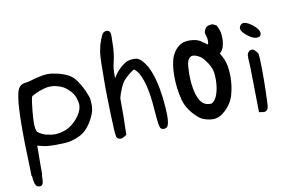

<svg xmlns="http://www.w3.org/2000/svg" viewBox="-90 -840 1868 1241"><g transform="rotate(-10 844.0 -219.5)"><path d="M298.8 -379.9Q281.2 -384.8 271.5 -385.3Q261.7 -385.7 252.9 -385.7Q221.7 -385.7 170.9 -365.2Q154.3 -358.4 143.6 -352.5Q130.9 -345.7 128.9 -342.8Q125 -337.9 120.1 -300.8Q112.3 -238.3 110.4 -201.2Q109.4 -186.5 109.4 -171.9Q109.4 -128.9 120.1 -112.3Q128.9 -103.5 149.9 -93.3Q170.9 -83 188.5 -82Q208 -76.2 228.5 -76.2Q262.7 -76.2 302.7 -90.8Q346.7 -109.4 379.9 -148.9Q413.1 -188.5 418 -223.6Q418.9 -229.5 418.9 -236.3Q418.9 -256.8 409.2 -284.2Q399.4 -311.5 381.8 -329.1L376 -334Q347.7 -368.2 298.8 -379.9ZM104.5 119.1V167H102.5Q101.6 211.9 98.6 218.8Q96.7 227.5 90.8 232.9Q85 238.3 77.1 238.3Q69.3 238.3 58.6 233.4Q50.8 228.5 45.9 213.9Q40 195.3 38.1 163.1H35.2Q34.2 120.1 33.2 78.1Q28.3 -47.9 28.3 -131.8Q28.3 -215.8 31.2 -269.5Q36.1 -368.2 51.8 -402.3Q64.5 -432.6 98.6 -437.5H99.6Q116.2 -437.5 168.9 -454.1H169.9Q222.7 -466.8 232.4 -466.8Q241.2 -467.8 252 -467.8Q279.3 -467.8 317.4 -459Q385.7 -442.4 416 -411.1Q434.6 -392.6 455.1 -356.9Q475.6 -321.3 492.2 -275.4Q498 -256.8 498 -219.7Q498 -192.4 487.3 -163.1Q460.9 -99.6 423.8 -64.5Q385.7 -29.3 322.3 -14.6Q302.7 -8.8 228.5 -7.8Q158.2 -7.8 131.8 -17.6Q119.1 -19.5 105.5 -24.4Q104.5 4.9 104.5 119.1Z M694.3 -668Q699.2 -663.1 700.2 -648.4Q701.2 -641.6 701.2 -636.7Q701.2 -621.1 700.2 -606.4Q700.2 -560.5 696.3 -527.3Q692.4 -494.1 681.6 -450.2Q676.8 -432.6 676.8 -396.5V-366.2L677.7 -367.2Q714.8 -429.7 771.5 -460Q794.9 -467.8 815.4 -467.8Q835.9 -467.8 845.7 -461.9Q855.5 -458 867.7 -445.8Q879.9 -433.6 899.4 -403.3Q951.2 -309.6 964.8 -122.1Q966.8 -92.8 966.8 -71.3Q966.8 -10.7 952.1 3.9Q949.2 5.9 946.3 7.8Q937.5 11.7 929.7 11.7Q920.9 11.7 914.1 6.8Q908.2 2 905.8 -5.4Q903.3 -12.7 900.4 -29.3Q897.5 -45.9 890.6 -131.8Q879.9 -290 836.9 -366.2Q823.2 -388.7 806.6 -400.4Q796.9 -395.5 777.3 -380.9Q752 -360.4 734.4 -340.8Q718.8 -323.2 696.3 -262.7L687.5 -232.4V-116.2L684.6 7.8L672.9 14.6Q657.2 25.4 645.5 25.4Q632.8 25.4 624 17.6Q618.2 11.7 617.2 3.9Q612.3 -16.6 608.4 -142.6Q604.5 -268.6 604.5 -330.1Q604.5 -391.6 605.5 -425.8Q605.5 -526.4 612.3 -557.6Q619.1 -595.7 631.3 -627.4Q643.6 -659.2 652.3 -668Q655.3 -669.9 657.2 -671.9Q665 -676.8 675.8 -676.8Q686.5 -676.8 694.3 -668Z M1192.4 -522.5Q1243.2 -522.5 1270.5 -500Q1285.2 -489.3 1306.6 -475.6Q1309.6 -487.3 1309.6 -500Q1309.6 -522.5 1298.8 -550.8Q1300.8 -571.3 1313.5 -586.9Q1328.1 -599.6 1349.6 -599.6Q1352.5 -599.6 1358.4 -599.6L1381.8 -587.9Q1400.4 -556.6 1403.3 -522.5Q1404.3 -511.7 1404.3 -503.4Q1404.3 -495.1 1404.3 -487.3Q1403.3 -471.7 1399.4 -455.1Q1393.6 -423.8 1371.1 -405.3Q1398.4 -363.3 1407.2 -317.4Q1413.1 -282.2 1413.1 -248Q1413.1 -184.6 1395.5 -124Q1381.8 -80.1 1351.1 -46.9Q1320.3 -13.7 1293.9 -2.9Q1275.4 4.9 1253.9 4.9Q1221.7 4.9 1185.5 -10.7Q1161.1 -21.5 1125.5 -62.5Q1089.8 -103.5 1076.2 -152.3Q1055.7 -230.5 1055.7 -311.5Q1055.7 -364.3 1065.4 -408.2Q1069.3 -427.7 1076.2 -442.4Q1088.9 -471.7 1111.8 -493.7Q1134.8 -515.6 1165 -520.5Q1178.7 -522.5 1192.4 -522.5ZM1313.5 -200.2Q1316.4 -224.6 1316.4 -243.2Q1316.4 -261.7 1315.4 -274.4Q1312.5 -308.6 1300.8 -331.1Q1289.1 -355.5 1268.6 -380.9Q1250 -405.3 1219.7 -417Q1206.1 -421.9 1197.3 -421.9Q1161.1 -421.9 1155.3 -357.4Q1153.3 -332 1153.3 -310.5Q1153.3 -242.2 1166 -189.5Q1177.7 -140.6 1202.1 -115.2Q1222.7 -95.7 1252 -95.7Q1257.8 -95.7 1263.7 -96.7Q1283.2 -106.4 1295.9 -134.3Q1308.6 -162.1 1313.5 -200.2Z M1527.3 -542Q1527.3 -554.7 1536.6 -564Q1545.9 -573.2 1557.6 -573.2Q1581.1 -573.2 1620.1 -541Q1653.3 -512.7 1653.3 -490.2Q1653.3 -464.8 1625 -464.8Q1607.4 -464.8 1587.9 -475.6Q1547.9 -501 1532.2 -525.4Q1527.3 -534.2 1527.3 -542ZM1549.8 -287.1Q1546.9 -330.1 1546.9 -342.3Q1546.9 -354.5 1546.9 -358.4Q1547.9 -377.9 1561.5 -387.7Q1568.4 -394.5 1579.1 -394.5Q1594.7 -394.5 1616.2 -363.3Q1622.1 -333 1622.1 -265.6Q1623 -187.5 1621.1 -120.6Q1619.1 -53.7 1618.2 -41Q1617.2 -28.3 1617.2 -23.9Q1617.2 -19.5 1616.2 -16.6Q1615.2 0 1606.4 8.3Q1597.7 16.6 1585 16.6Q1580.1 16.6 1554.7 11.7L1552.7 -109.4Q1552.7 -143.6 1551.3 -208Q1549.8 -272.5 1549.8 -287.1Z"/></g></svg>

Font: JasonHandwriting2
Style: SemiBold
Weight: 600
Version: Version 1.04.7